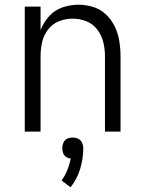

<svg xmlns="http://www.w3.org/2000/svg" viewBox="-20 -558 616 814"><path d="M85 0H152V-320Q152 -350 158.5 -379Q165 -408 183.5 -432.5Q202 -457 230 -468Q258 -479 288 -479Q318 -479 346 -468Q374 -457 392.5 -432.5Q411 -408 418 -379Q425 -350 425 -320V0H491V-320Q491 -352 486 -383.5Q481 -415 467 -444.5Q453 -474 429.5 -496.5Q406 -519 375 -528.5Q344 -538 312 -538Q278 -538 244.5 -526.5Q211 -515 187.5 -488.5Q164 -462 152 -430V-530H85ZM279 236Q307 201 320 157.5Q333 114 333 70Q333 58 327.5 46.5Q322 35 311 30Q300 25 288 25Q276 25 265 30Q254 35 249 46.5Q244 58 244 70Q244 80 247.5 90.5Q251 101 260 107Q269 113 280 114Q275 139 265.5 163Q256 187 241 207Z"/></svg>

Font: Iosevka Sparkle Light
Style: Regular
Weight: 300
Designer: Belleve Invis
Foundry: Belleve Invis
Version: Version 4.5.0; ttfautohint (v1.8.3)